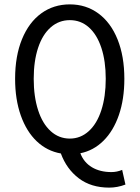

<svg xmlns="http://www.w3.org/2000/svg" viewBox="-20 -693 640 877"><path d="M258 8Q195 -3 148 -47.5Q101 -92 75 -165.5Q49 -239 49 -333Q49 -437 80.5 -514Q112 -591 168.5 -632Q225 -673 299 -673Q373 -673 429.5 -631.5Q486 -590 517 -513Q548 -436 548 -333Q548 -240 523 -167.5Q498 -95 452.5 -50Q407 -5 347 7Q363 49 400 71Q437 93 489 93Q514 93 538 83L553 150Q516 164 479 164Q396 164 340 121.5Q284 79 258 8ZM463 -333Q463 -414 443 -474.5Q423 -535 386 -568Q349 -601 299 -601Q249 -601 211.5 -568Q174 -535 154 -474.5Q134 -414 134 -333Q134 -252 154 -190Q174 -128 211.5 -94Q249 -60 299 -60Q348 -60 385.5 -94Q423 -128 443 -190Q463 -252 463 -333Z"/></svg>

Font: Office Code Pro
Style: Regular
Weight: 400
Designer: Nathan Rutzky & Paul D. Hunt
Foundry: Adobe Systems Incorporated
Version: Version 1.004